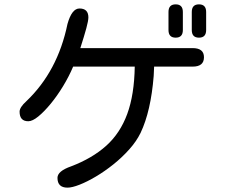

<svg xmlns="http://www.w3.org/2000/svg" viewBox="-20 -833 1040 882"><path d="M787 -660Q754 -660 754 -695V-778Q754 -813 787 -813Q820 -813 820 -778V-695Q820 -660 787 -660ZM894 -660Q861 -660 861 -695V-778Q861 -813 894 -813Q927 -813 927 -778V-695Q927 -660 894 -660ZM290 29Q244 29 244 -16Q244 -47 307 -69Q404 -106 468 -163.5Q532 -221 564.5 -309.5Q597 -398 599 -527H316Q297 -482 270 -437.5Q243 -393 213 -356.5Q183 -320 156 -298Q129 -276 110 -276Q70 -276 70 -320Q70 -340 101 -368Q245 -505 290 -723Q310 -794 345 -794Q386 -794 386 -753Q386 -738 376.5 -703Q367 -668 349 -612H865Q917 -612 917 -570Q917 -527 865 -527H688L686 -484Q673 -322 626 -223Q607 -184 574 -147Q541 -110 501 -78Q461 -46 420.5 -22Q380 2 345.5 15.5Q311 29 290 29Z"/></svg>

Font: Huninn
Style: Regular
Weight: 400
Designer: justfont
Foundry: justfont
Version: Version 1.003